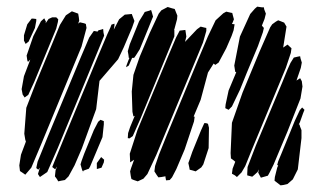

<svg xmlns="http://www.w3.org/2000/svg" viewBox="-20 -551 978 577"><path d="M755 -412 722 -333 701 -281 677 -231 667 -221 657 -226 658 -237 667 -279 690 -334 687 -335 686 -341 684 -354 701 -441 732 -509 746 -525 753 -531 767 -529H773L774 -523L779 -510L775 -494L767 -474L773 -467L770 -454ZM491 -410 402 -194 379 -142 369 -135 364 -136 365 -151 371 -169 385 -203 381 -201 378 -215 376 -276 381 -326 400 -381 430 -452 457 -510 465 -520 484 -530 497 -526 505 -524 507 -519 513 -504 512 -493 504 -463 503 -461H504V-453V-442ZM427 -469 400 -403 388 -384 383 -377H377L367 -354L359 -349L360 -354L366 -370L369 -377H367L366 -386L364 -397L370 -418L398 -487L411 -508L415 -515L429 -519L434 -521L436 -515L440 -501L437 -494ZM225 -411 104 -118 74 -47 56 -26 49 -31 40 -37 38 -54 43 -86 58 -126V-125L56 -131L53 -149L59 -227L88 -302L137 -420L160 -476L178 -505L196 -517L207 -513L215 -510L217 -498L218 -489L215 -480L220 -484L233 -481L238 -479L240 -467ZM563 -186 535 -102 510 -43 497 -18 490 -10 479 -9 477 -20V-22L476 -21L465 -19L456 -18L451 -25L444 -36L446 -52L458 -87L481 -144L575 -371L605 -442L628 -490L651 -511L660 -516L673 -513L678 -512L680 -504L683 -493L679 -483L677 -479L685 -478L684 -472L682 -460L676 -443L660 -406L637 -363L627 -356L622 -360L605 -333L583 -251L562 -201L565 -200ZM377 -468 352 -409 335 -373 279 -308 269 -223 226 -105 204 -54 186 -21 175 -10 164 -8 155 -6 151 -13 145 -21 147 -39 151 -50 150 -49 146 -42 137 -49 145 -69 177 -147 272 -376 302 -447 312 -469 315 -477 324 -480V-475L322 -462L338 -493L349 -502L355 -507L366 -508L376 -509L379 -501L384 -488ZM149 -465 83 -305 65 -266 54 -258 48 -267 45 -283 52 -322 71 -372 64 -365 62 -370 60 -384 80 -442 103 -487 113 -496 118 -486 117 -481 126 -494 137 -499H149L155 -493L154 -485ZM85 -467 66 -426 57 -419 52 -429V-445L62 -478L75 -495H80L89 -494V-488ZM839 -347 736 -99 717 -52 706 -33 692 -19 686 -24 677 -29 679 -44 687 -65 681 -70 674 -75 673 -91 677 -182 709 -273 760 -396 792 -469 798 -478 809 -486 816 -490 824 -487 834 -483 841 -471 831 -408 844 -417 856 -406 854 -392ZM590 -423 450 -86 423 -28 411 -14 394 -6 382 -10 375 -13 373 -22 371 -36 374 -46 383 -71 371 -63V-68L370 -89L393 -160L484 -379L509 -438L520 -459L537 -461L538 -455L540 -441L536 -425L534 -423L572 -463L583 -471L595 -468L600 -467V-458ZM282 -417 154 -107 122 -34 100 -19 94 -28 98 -41 100 -47 95 -41 89 -46 90 -51 93 -65 104 -92 123 -139 222 -377 248 -438 262 -458 268 -457 273 -456 276 -460 284 -462 290 -464 291 -453 293 -444ZM883 -255 844 -156 802 -56 790 -32 785 -23 764 -17 756 -32 758 -42 754 -34 744 -25 738 -20 723 -24V-30L724 -49L749 -114L829 -305L844 -342L853 -362L863 -378L876 -381L882 -382L883 -376L887 -363L884 -347L871 -309L882 -316L887 -307L889 -291ZM886 -136 875 -42 860 -12 844 2 831 5 823 6 814 -1 805 -8 806 -19 813 -47 816 -54 813 -55 816 -66 826 -90 866 -188 881 -220 888 -228 895 -221 891 -211 881 -183 878 -177H880L882 -170L886 -160ZM288 -139 251 -51 247 -44 233 -39 231 -38 228 -32 230 -38 228 -37 226 -43 222 -57 225 -67 233 -89 262 -160 275 -185 282 -191 292 -187V-177ZM607 -106 591 -57 585 -48 568 -36 558 -39 550 -41 549 -47 546 -61 550 -72 558 -95 584 -159 594 -181H599L605 -179L608 -167ZM271 -43V-61L284 -79L293 -71L292 -63L285 -47Z"/></svg>

Font: Rubik Marker Hatch
Style: Regular
Weight: 400
Designer: Hubert and Fischer, NaN
Foundry: Hubert & Fischer, NaN
Version: Version 2.200